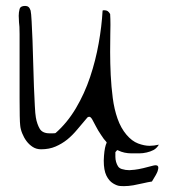

<svg xmlns="http://www.w3.org/2000/svg" viewBox="-20 -514 574 646"><path d="M45.9 -483.4Q48.8 -494.1 64.5 -494.1Q71.3 -494.1 75.7 -490.7Q80.1 -487.3 83 -478.5Q85 -469.7 86.4 -442.4Q87.9 -415 89.4 -377.9Q90.8 -340.8 91.8 -299.8Q92.8 -258.8 94.2 -222.2Q95.7 -185.5 97.2 -157.7Q98.6 -129.9 100.6 -119.1Q102.5 -107.4 106 -97.7Q109.4 -87.9 113.8 -80.6Q118.2 -73.2 126.5 -69.3Q134.8 -65.4 146.5 -65.4H157.2Q165 -65.4 167 -66.4Q206.1 -100.6 235.4 -149.9Q264.6 -199.2 283.2 -254.9Q301.8 -310.5 312 -368.2Q322.3 -425.8 325.2 -478.5L328.1 -479.5Q330.1 -479.5 331.1 -479.5Q337.9 -479.5 342.3 -476.6Q346.7 -473.6 350.6 -466.8Q351.6 -451.2 351.6 -430.7Q351.6 -420.9 351.1 -398.4Q350.6 -376 350.6 -338.9Q350.6 -301.8 352.5 -261.7Q354.5 -221.7 359.4 -184.1Q364.3 -146.5 375.5 -114.7Q386.7 -83 405.3 -61Q423.8 -39.1 444.8 -31.2Q465.8 -23.4 483.4 -23.4Q498 -23.4 514.6 -27.3Q506.8 -14.6 496.6 -9.3Q486.3 -3.9 473.6 -1Q460.9 2 448.2 2H422.9Q397.5 2 377.9 -7.8Q376 -8.8 374 -8.8Q372.1 -5.9 368.2 -2V13.7Q368.2 22.5 370.6 30.8Q373 39.1 377 45.4Q380.9 51.8 389.6 54.7Q402.3 58.6 415 58.6Q420.9 58.6 433.1 57.1Q445.3 55.7 461.9 51.8Q478.5 47.9 488.8 44.9Q499 42 502.9 42Q507.8 42 510.3 43.9Q512.7 45.9 512.7 50.8Q512.7 53.7 510.3 62Q507.8 70.3 491.2 96.7Q478.5 98.6 461.9 102.5Q445.3 106.4 428.7 109.4Q412.1 112.3 396.5 112.3Q394.5 112.3 384.3 111.8Q374 111.3 360.4 103Q346.7 94.7 337.9 76.7Q329.1 58.6 329.1 26.4Q330.1 -7.8 335.9 -26.4Q337.9 -30.3 338.9 -35.2Q328.1 -46.9 320.3 -59.6Q309.6 -75.2 302.7 -88.9Q295.9 -102.5 290.5 -111.8Q285.2 -121.1 280.3 -121.1Q279.3 -121.1 277.3 -120.6Q275.4 -120.1 274.4 -119.1Q256.8 -98.6 240.2 -78.6Q223.6 -58.6 206.1 -44.4Q188.5 -30.3 167 -21Q145.5 -11.7 118.2 -11.7Q102.5 -11.7 90.3 -19.5Q78.1 -27.3 69.3 -39.1Q60.5 -50.8 54.7 -65.4Q48.8 -80.1 47.9 -92.8Q46.9 -99.6 46.4 -124Q45.9 -148.4 45.9 -182.6V-399.4Q45.9 -427.7 43.9 -439.5Q43.9 -441.4 43.5 -449.7Q43 -458 43 -460.9Q43 -472.7 45.9 -483.4Z"/></svg>

Font: Scriphy
Style: Regular
Weight: 400
Designer: Ala M. Lockhart
Foundry: Ala M. Lockhart
Version: Version 1.0 2021